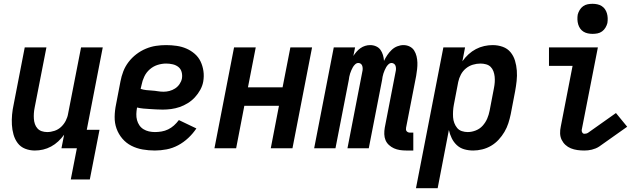

<svg xmlns="http://www.w3.org/2000/svg" viewBox="-20 -779 3340 1009"><path d="M352 164 384 0H303L317 -71Q303 -52 286 -36Q269 -20 248.5 -9Q228 2 206.5 7Q185 12 163 12Q136 12 112 2.5Q88 -7 73 -27Q58 -47 51 -72Q44 -97 42.5 -123.5Q41 -150 43.5 -177Q46 -204 52 -231L110 -530H224L162 -213Q159 -198 158 -183.5Q157 -169 158 -154.5Q159 -140 163.5 -127Q168 -114 177 -104Q186 -94 199.5 -89.5Q213 -85 228 -85Q247 -85 266.5 -91.5Q286 -98 301 -112Q316 -126 325.5 -144.5Q335 -163 338 -182L406 -530H520L436 -97H503L452 164Z M794 12Q761 12 729.5 6.5Q698 1 670.5 -13Q643 -27 623 -50.5Q603 -74 592.5 -103Q582 -132 582.5 -165Q583 -198 590 -231L613 -351Q618 -378 628 -404Q638 -430 655.5 -453Q673 -476 696.5 -494Q720 -512 746.5 -523Q773 -534 799.5 -538Q826 -542 853 -542Q881 -542 908.5 -538Q936 -534 960 -523.5Q984 -513 1003.5 -496Q1023 -479 1034 -456Q1045 -433 1049 -406Q1053 -379 1048 -350Q1044 -328 1032.5 -307Q1021 -286 1004.5 -268Q988 -250 967 -237Q946 -224 924 -216.5Q902 -209 879.5 -206Q857 -203 835 -203Q818 -203 801.5 -204Q785 -205 767.5 -206Q750 -207 733.5 -208.5Q717 -210 700 -214V-213Q697 -196 696.5 -179.5Q696 -163 700 -148Q704 -133 712.5 -120.5Q721 -108 734 -100Q747 -92 762.5 -88.5Q778 -85 794 -85Q811 -85 829 -88Q847 -91 863.5 -99Q880 -107 894 -119.5Q908 -132 920 -148L1012 -104Q994 -77 969.5 -54Q945 -31 916 -15.5Q887 0 855.5 6Q824 12 794 12ZM840 -297Q855 -297 870.5 -301Q886 -305 900 -314Q914 -323 923.5 -337Q933 -351 936 -366Q939 -384 934.5 -400.5Q930 -417 917.5 -427Q905 -437 888 -441Q871 -445 853 -445Q831 -445 808.5 -438Q786 -431 767.5 -415Q749 -399 738.5 -377Q728 -355 724 -333L719 -312Q734 -307 749 -305.5Q764 -304 779.5 -303Q795 -302 809.5 -299.5Q824 -297 840 -297Z M1107 0 1210 -530H1324L1283 -320H1465L1506 -530H1620L1517 0H1403L1446 -223H1264L1221 0Z M2116 12Q2098 12 2081.5 9.5Q2065 7 2050.5 0.5Q2036 -6 2024 -17Q2012 -28 2006 -42.5Q2000 -57 1999.5 -74Q1999 -91 2002 -108L2059 -402Q2061 -410 2061 -417.5Q2061 -425 2059 -432Q2057 -439 2051 -443.5Q2045 -448 2038 -448Q2029 -448 2021.5 -441Q2014 -434 2009.5 -426Q2005 -418 2001.5 -410Q1998 -402 1995 -393Q1992 -384 1990.5 -375.5Q1989 -367 1988 -359L1918 0H1806L1884 -402Q1886 -410 1886 -417.5Q1886 -425 1884 -432Q1882 -439 1876.5 -443.5Q1871 -448 1863 -448Q1854 -448 1846.5 -441Q1839 -434 1834.5 -426Q1830 -418 1826.5 -410Q1823 -402 1820 -393Q1817 -384 1815.5 -375.5Q1814 -367 1813 -359L1743 0H1631L1734 -530H1846L1837 -485Q1844 -496 1853.5 -507Q1863 -518 1874.5 -526Q1886 -534 1899 -538Q1912 -542 1925 -542Q1942 -542 1956.5 -535.5Q1971 -529 1979.5 -517Q1988 -505 1992.5 -490Q1997 -475 1998 -459Q2005 -474 2015 -489Q2025 -504 2038 -516.5Q2051 -529 2067.5 -535.5Q2084 -542 2100 -542Q2118 -542 2133 -534.5Q2148 -527 2156.5 -513.5Q2165 -500 2169 -483.5Q2173 -467 2173.5 -450Q2174 -433 2172 -415.5Q2170 -398 2167 -380L2114 -108Q2113 -103 2113.5 -98Q2114 -93 2117 -89.5Q2120 -86 2124.5 -84Q2129 -82 2135 -82H2152V12Z M2166 210 2310 -530H2424L2410 -457Q2424 -477 2442 -493.5Q2460 -510 2481 -521Q2502 -532 2524.5 -537Q2547 -542 2569 -542Q2597 -542 2622 -533Q2647 -524 2663 -504.5Q2679 -485 2686.5 -460Q2694 -435 2696 -408Q2698 -381 2695 -353.5Q2692 -326 2687 -299L2664 -179Q2659 -155 2651.5 -131.5Q2644 -108 2631 -86Q2618 -64 2600.5 -45Q2583 -26 2561 -13Q2539 0 2514.5 6Q2490 12 2467 12Q2442 12 2419.5 5.5Q2397 -1 2380.5 -16.5Q2364 -32 2354 -52.5Q2344 -73 2339 -96L2280 210ZM2438 -85Q2459 -85 2480.5 -93.5Q2502 -102 2517 -119Q2532 -136 2540.5 -156Q2549 -176 2553 -197L2576 -317Q2579 -332 2580 -347Q2581 -362 2579.5 -376.5Q2578 -391 2573 -404.5Q2568 -418 2558.5 -427.5Q2549 -437 2534.5 -441Q2520 -445 2505 -445Q2485 -445 2465 -439Q2445 -433 2428.5 -419.5Q2412 -406 2402 -387Q2392 -368 2388 -348L2365 -228Q2362 -212 2361 -195.5Q2360 -179 2361 -163Q2362 -147 2367.5 -132.5Q2373 -118 2382.5 -106.5Q2392 -95 2407 -90Q2422 -85 2438 -85Z M3050 12Q3032 12 3014 9.5Q2996 7 2980 0.5Q2964 -6 2951.5 -17.5Q2939 -29 2931.5 -44.5Q2924 -60 2923.5 -78Q2923 -96 2927 -114L2989 -433H2865V-530H3122L3037 -96Q3036 -89 3040 -82.5Q3044 -76 3051 -76Q3055 -76 3060 -77Q3065 -78 3070 -81L3217 -185L3276 -113L3129 -9Q3120 -3 3110 1Q3100 5 3090 7.5Q3080 10 3070 11Q3060 12 3050 12ZM3094 -601Q3082 -601 3069.5 -603.5Q3057 -606 3046.5 -612.5Q3036 -619 3029 -629Q3022 -639 3018.5 -651Q3015 -663 3014.5 -676Q3014 -689 3016 -702Q3019 -714 3026 -726Q3033 -738 3044 -746Q3055 -754 3068 -756.5Q3081 -759 3094 -759Q3106 -759 3118.5 -756.5Q3131 -754 3141.5 -747.5Q3152 -741 3159 -731Q3166 -721 3169.5 -709Q3173 -697 3173.5 -684Q3174 -671 3172 -658Q3169 -646 3162 -634Q3155 -622 3144 -614Q3133 -606 3120 -603.5Q3107 -601 3094 -601Z"/></svg>

Font: Lode
Style: Bold Italic
Weight: 700
Italic angle: -11°
Monospace: yes
Designer: Belleve Invis
Foundry: Belleve Invis
Version: Version 29.2.0; ttfautohint (v1.8.3)